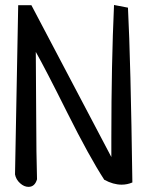

<svg xmlns="http://www.w3.org/2000/svg" viewBox="-20 -724 589 767"><path d="M40 -27.3 52.7 -703.1H105.5L424.8 -96.7V-173.8Q424.8 -468.8 435.5 -704.1L491.2 -693.4Q502 -481.4 508.8 4.9Q488.3 13.7 465.8 13.7Q432.6 13.7 396.5 -5.9Q336.9 -97.7 248.5 -274.4Q160.2 -451.2 123 -516.6Q124 -450.2 124.5 -274.4Q125 -98.6 127.9 -7.8Q119.1 22.5 93.8 22.5Q76.2 22.5 60.1 7.8Q43.9 -6.8 40 -27.3Z"/></svg>

Font: Neucha
Style: Regular
Weight: 400
Designer: Jovanny Lemonad
Foundry: Jovanny Lemonad
Version: Version 001.001